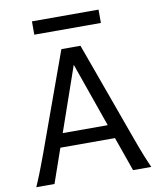

<svg xmlns="http://www.w3.org/2000/svg" viewBox="-95 -965 871 1040"><g transform="rotate(-10 340.5 -444.5)"><path d="M334.5 -617.7 211.4 -263.7H459ZM19.5 0Q25.9 -14.6 32.7 -30.8Q39.6 -46.9 47.6 -67.1Q55.7 -87.4 65.4 -113.3Q75.2 -139.2 87.9 -173.3L283.2 -712.9H388.2L583.5 -173.3Q595.7 -139.2 605.5 -113.3Q615.2 -87.4 623.5 -67.1Q631.8 -46.9 638.7 -30.8Q645.5 -14.6 651.9 0H551.8L485.4 -188H185.1L119.6 0ZM152.3 -888.7H518.6V-815.4H152.3Z"/></g></svg>

Font: Andika New Basic
Style: Regular
Weight: 400
Designer: Victor Gaultney, Annie Olsen, Julie Remington, Don Collingsworth, Eric Hays
Foundry: SIL International
Version: Version 5.500